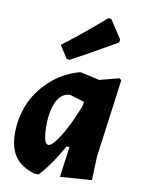

<svg xmlns="http://www.w3.org/2000/svg" viewBox="-84 -793 640 862"><g transform="rotate(10 235.5 -362.5)"><path d="M339 -735 353 -734 408 -650 406 -636Q271 -558 201 -521L187 -522L150 -580Q252 -658 339 -735ZM255 -474H261L347 -455L435 -478L445 -471L397 -114L393 -6L249 4L268 -135H254Q208 -50 153 10H133Q69 -10 42.5 -50.5Q16 -91 16 -155Q16 -221 40.5 -283.5Q65 -346 121 -399Q177 -452 255 -474ZM149 -211Q149 -128 173 -128Q190 -128 223 -179.5Q256 -231 294 -327L297 -346L231 -366Q192 -366 170.5 -324Q149 -282 149 -211Z"/></g></svg>

Font: Alegreya Sans SC ExtraBold
Style: Italic
Weight: 800
Italic angle: -7°
Designer: Juan Pablo del Peral
Foundry: Huerta Tipografica
Version: Version 2.007